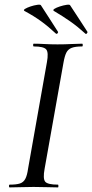

<svg xmlns="http://www.w3.org/2000/svg" viewBox="-20 -815 401 835"><path d="M22 0Q19 0 19 -6Q19 -12 22 -12Q51 -12 66.5 -17Q82 -22 90 -37Q98 -52 102 -81L184 -544Q192 -587 181 -600Q170 -613 127 -613Q124 -613 124 -619Q124 -625 127 -625Q148 -625 174.5 -623.5Q201 -622 230 -622Q263 -622 290 -623.5Q317 -625 337 -625Q340 -625 340 -619Q340 -613 337 -613Q308 -613 292 -607Q276 -601 268.5 -586Q261 -571 256 -542L174 -81Q166 -38 176.5 -25Q187 -12 232 -12Q234 -12 234 -6Q234 0 232 0Q211 0 185 -1Q159 -2 126 -2Q97 -2 70 -1Q43 0 22 0ZM351 -669Q318 -699 286 -721.5Q254 -744 215 -767Q208 -771 216.5 -776.5Q225 -782 240.5 -787Q256 -792 269.5 -794Q283 -796 285 -792Q304 -762 322 -735.5Q340 -709 360 -677Q362 -675 358 -670Q354 -665 351 -669ZM223 -669Q191 -699 159.5 -722Q128 -745 87 -767Q80 -771 89 -776.5Q98 -782 113 -787Q128 -792 142 -794Q156 -796 158 -792Q177 -762 194.5 -735.5Q212 -709 232 -677Q234 -675 230.5 -670.5Q227 -666 223 -669Z"/></svg>

Font: Cormorant Light Medium
Style: Italic
Weight: 500
Italic angle: -10°
Version: Version 4.000